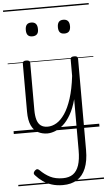

<svg xmlns="http://www.w3.org/2000/svg" viewBox="-76 -931 766 1371"><g transform="rotate(-5 307.0 -245.5)"><path d="M240 17Q204 17 173.5 1.5Q143 -14 125.5 -51Q108 -88 108 -150V-496Q108 -506 114.5 -510.5Q121 -515 134 -515Q147 -515 154 -510.5Q161 -506 161 -496V-159Q161 -116 169.5 -87.5Q178 -59 197 -45Q216 -31 246 -31Q278 -31 309.5 -49.5Q341 -68 369 -109Q397 -150 418.5 -216.5Q440 -283 451 -377V-496Q451 -506 457.5 -510.5Q464 -515 478 -515Q491 -515 497.5 -510.5Q504 -506 504 -496V159Q504 237 482.5 289.5Q461 342 420 368Q379 394 318 394Q275 394 239.5 383Q204 372 175.5 352Q147 332 125 307Q117 299 117.5 291Q118 283 128 273Q138 264 145.5 265Q153 266 161 274Q194 307 231.5 326Q269 345 322 345Q367 345 395 325Q423 305 437 263.5Q451 222 451 156V-210Q434 -146 408.5 -101.5Q383 -57 354 -31.5Q325 -6 295.5 5.5Q266 17 240 17ZM193 -683Q171 -683 160.5 -695Q150 -707 150 -732Q150 -757 160.5 -769.5Q171 -782 193 -782Q215 -782 226 -769.5Q237 -757 237 -732Q238 -707 226.5 -695Q215 -683 193 -683ZM423 -683Q401 -683 390.5 -695Q380 -707 380 -732Q380 -757 390.5 -769.5Q401 -782 423 -782Q445 -782 456 -769.5Q467 -757 467 -732Q467 -707 456 -695Q445 -683 423 -683ZM0 365H614V375H0ZM0 -20H614V0H0ZM0 -505H614V-500H0ZM0 -885H614V-875H0Z"/></g></svg>

Font: Playwrite AT Guides
Style: Regular
Weight: 400
Designer: Veronika Burian, José Scaglione
Foundry: TypeTogether
Version: Version 1.003